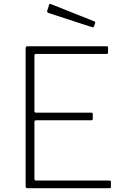

<svg xmlns="http://www.w3.org/2000/svg" viewBox="-20 -984 652 1004"><path d="M114 -732Q114 -742 123 -742H538Q545 -742 545 -735V-709Q545 -702 537 -702H169Q160 -702 160 -693V-402Q160 -395 169 -395H458Q465 -395 465 -388V-362Q465 -358 463.5 -356.5Q462 -355 457 -355H169Q160 -355 160 -346V-49Q160 -40 169 -40H552Q560 -40 560 -33V-7Q560 -3 558.5 -1.5Q557 0 553 0H123Q114 0 114 -10V-732ZM237 -960Q239 -965 245 -963L474 -872Q480 -870 477 -862L472 -847Q471 -843 468.5 -842Q466 -841 461 -842L234 -916Q224 -920 227 -928Z"/></svg>

Font: Libre Franklin Thin Thin
Style: Regular
Weight: 250
Version: Version 3.000